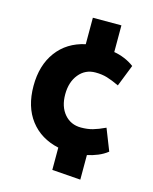

<svg xmlns="http://www.w3.org/2000/svg" viewBox="-112 -693 710 890"><g transform="rotate(15 243.0 -248.0)"><path d="M300 -376Q251 -376 220.5 -338.5Q190 -301 190 -242Q190 -183 220.5 -147.5Q251 -112 300 -112Q331 -112 356 -119Q381 -126 415 -142L456 -38Q436 -22 410.5 -11.5Q385 -1 360 4V122L223 112V5Q136 -14 87 -78Q38 -142 38 -242Q38 -341 86.5 -406.5Q135 -472 222 -491V-618H359V-490Q384 -486 409.5 -475.5Q435 -465 456 -449L415 -345Q381 -361 356 -368.5Q331 -376 300 -376Z"/></g></svg>

Font: Palanquin Dark Medium
Style: Regular
Weight: 500
Designer: Pria Ravichandran
Version: Version 1.001